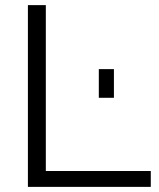

<svg xmlns="http://www.w3.org/2000/svg" viewBox="-20 -730 623 750"><path d="M89 0V-710H159V-62H569V0ZM366 -348V-460H425V-348Z"/></svg>

Font: IngvarSans
Style: Regular
Weight: 400
Version: Version 1.000